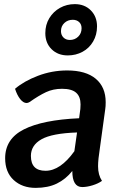

<svg xmlns="http://www.w3.org/2000/svg" viewBox="-20 -902 605 932"><path d="M465 -184Q456 -127 456 -95Q456 -53 475 -24Q457 -11 429.5 -2.5Q402 6 379 6Q331 6 331 -72Q299 -32 256 -11Q213 10 153 10Q88 10 46.5 -28Q5 -66 5 -134Q5 -228 96 -274Q187 -320 364 -328L370 -373Q371 -381 371 -395Q371 -433 349.5 -452Q328 -471 281 -471Q238 -471 203 -454.5Q168 -438 124 -407Q116 -402 109 -402Q93 -402 78 -421Q63 -440 53 -471Q96 -508 164 -534Q232 -560 306 -560Q397 -560 445 -519.5Q493 -479 493 -406Q493 -385 491 -373ZM341 -168 354 -259Q233 -255 181.5 -226Q130 -197 130 -145Q130 -73 201 -73Q273 -73 341 -168ZM200 -741Q200 -782 219.5 -814Q239 -846 271.5 -864Q304 -882 343 -882Q391 -882 421 -851.5Q451 -821 451 -774Q451 -733 432 -700.5Q413 -668 380.5 -650.5Q348 -633 309 -633Q261 -633 230.5 -663Q200 -693 200 -741ZM376 -765Q376 -784 364 -795Q352 -806 333 -806Q309 -806 292.5 -790.5Q276 -775 276 -751Q276 -732 288 -720Q300 -708 319 -708Q343 -708 359.5 -724Q376 -740 376 -765Z"/></svg>

Font: Krub SemiBold
Style: Italic
Weight: 600
Italic angle: -8°
Designer: Ekaluck Peanpanawate
Foundry: Cadson Demak Co.,Ltd.
Version: Version 1.000; ttfautohint (v1.6)